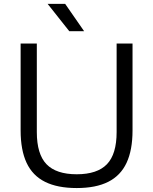

<svg xmlns="http://www.w3.org/2000/svg" viewBox="-20 -966 794 996"><path d="M378 9.5Q278 9.5 213.5 -22.8Q149 -55 118 -121.2Q87 -187.5 87 -289.5V-740H171V-281Q171 -166.5 221.2 -114.2Q271.5 -62 378 -62Q484.5 -62 534.8 -114.2Q585 -166.5 585 -281V-740H667.5V-289.5Q667.5 -187.5 636.5 -121.2Q605.5 -55 541.5 -22.8Q477.5 9.5 378 9.5ZM339.5 -804 227 -946H318L416.5 -804Z"/></svg>

Font: Encode Sans SC SemiExpanded
Style: Regular
Weight: 400
Width: 6
Designer: Multiple Designers
Foundry: Impallari Type
Version: Version 3.002